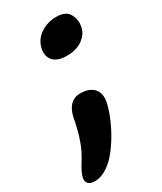

<svg xmlns="http://www.w3.org/2000/svg" viewBox="-212 -580 689 819"><g transform="rotate(-30 132.0 -170.0)"><path d="M168 -348Q123 -348 102.5 -370Q82 -392 89 -428Q98 -469 132.5 -492Q167 -515 211 -515Q257 -515 273 -486Q289 -457 282 -424Q277 -394 247 -371Q217 -348 168 -348ZM4 175Q-18 175 -28 164.5Q-38 154 -34 136Q-31 123 -24 108.5Q-17 94 -3 72Q18 38 30 6Q42 -26 49 -55Q56 -84 60 -106Q67 -141 86 -161Q105 -181 136 -181Q180 -181 201.5 -157.5Q223 -134 215 -92Q208 -60 192.5 -22.5Q177 15 155.5 51Q134 87 109 116Q88 141 60 158Q32 175 4 175Z"/></g></svg>

Font: Shantell Sans SemiBold
Style: Italic
Weight: 600
Italic angle: -11°
Designer: Stephen Nixon, Anya Danilova, Shantell Martin
Foundry: Arrow Type
Version: Version 1.011;[c5ecc13dd]